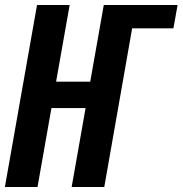

<svg xmlns="http://www.w3.org/2000/svg" viewBox="-32 -745 728 765"><path d="M115.5 -725H245.5L191.5 -419.5H327.5L381.5 -725H675.5L659 -632H494.5L383.5 0H253.5L309 -314.5H173L117.5 0H-12.5Z"/></svg>

Font: JuliaMono ExtraBoldItalic
Style: Regular
Weight: 800
Italic angle: -9°
Monospace: yes
Designer: cormullion
Foundry: corm
Version: Version 0.049; ttfautohint (v1.8.4)